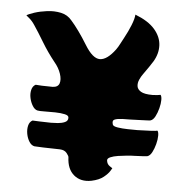

<svg xmlns="http://www.w3.org/2000/svg" viewBox="-56 -877 888 941"><g transform="rotate(5 387.5 -406.5)"><path d="M509 -276Q512 -268 534 -264.5Q556 -261 584 -260.5Q612 -260 631 -260Q672 -261 698.5 -262.5Q725 -264 729 -266Q735 -260 735 -241.5Q735 -223 729 -200Q723 -177 713.5 -159Q704 -141 691 -137Q686 -136 669.5 -135Q653 -134 627 -133Q614 -133 592 -131Q570 -129 547.5 -125.5Q525 -122 510 -115.5Q495 -109 496 -99Q498 -81 511.5 -72Q525 -63 525 -63Q525 -63 516.5 -49Q508 -35 487 -18Q466 -1 428 7Q376 17 342 -11.5Q308 -40 306 -98Q306 -104 295 -118Q284 -132 261 -133Q212 -134 178 -135Q144 -136 135 -137Q120 -140 109.5 -156.5Q99 -173 95 -194.5Q91 -216 95.5 -235Q100 -254 115 -262Q125 -261 148.5 -260.5Q172 -260 206 -259Q221 -259 240 -260.5Q259 -262 274 -268.5Q289 -275 289 -290Q290 -302 270 -306.5Q250 -311 222 -311.5Q194 -312 169 -311.5Q144 -311 135 -313Q121 -316 110.5 -333Q100 -350 95.5 -371Q91 -392 95.5 -411Q100 -430 115 -438Q124 -437 146 -436Q168 -435 199 -435Q225 -436 231.5 -455Q238 -474 228.5 -502.5Q219 -531 197 -557Q161 -602 132.5 -649.5Q104 -697 83 -728Q70 -748 55 -760.5Q40 -773 40 -773Q50 -780 77.5 -789Q105 -798 140 -802.5Q175 -807 208 -800Q241 -793 262 -767Q279 -748 300 -719Q321 -690 343 -654Q382 -590 417.5 -590.5Q453 -591 493 -645Q503 -659 511 -675Q519 -691 528 -707Q545 -738 558 -770.5Q571 -803 572 -823Q637 -798 668.5 -761.5Q700 -725 702 -683.5Q704 -642 680 -602Q673 -590 661 -573Q649 -556 635 -536Q626 -524 618.5 -507.5Q611 -491 613 -475Q615 -459 632.5 -448.5Q650 -438 690 -438Q699 -438 713 -439.5Q727 -441 729 -442Q735 -436 735 -417.5Q735 -399 729 -376Q723 -353 713.5 -335Q704 -317 691 -313Q688 -312 672 -311.5Q656 -311 633.5 -310Q611 -309 589 -308.5Q567 -308 553 -308Q528 -307 515 -301.5Q502 -296 509 -276Z"/></g></svg>

Font: Potta One
Style: Regular
Weight: 400
Designer: 108,108go
Foundry: Font Zone 108
Version: Version 1.000